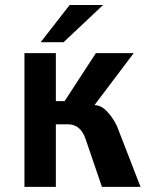

<svg xmlns="http://www.w3.org/2000/svg" viewBox="-20 -726 566 746"><path d="M526 0H376L313 -184.5Q294 -242.5 244.5 -243H197V0H75V-519.5H197V-333H231L352.5 -519.5H499.5L347 -317.5Q373.5 -317.5 397 -291.8Q420.5 -266 434.5 -236ZM227 -562H138L250.5 -706.5H380.5Z"/></svg>

Font: Acari Sans
Style: Bold
Weight: 700
Designer: Alfredo Marco Pradil and Stefan Peev (font) & Cristiano Sobral (main changes)
Foundry: Alfredo Marco Pradil and Stefan Peev (font) & Cristiano Sobral (main changes)
Version: Version 1.063; ttfautohint (v1.8.3)